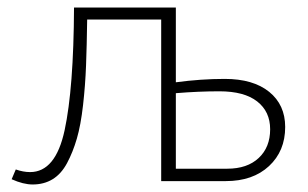

<svg xmlns="http://www.w3.org/2000/svg" viewBox="-20 -482 821 511"><path d="M578 -272Q654 -272 696.5 -237.5Q739 -203 739 -144Q739 -80 696 -40Q653 0 581 0H409V-430H212Q211 -360 209 -307.5Q207 -255 201 -202Q195 -149 184.5 -113Q174 -77 158.5 -48Q143 -19 120 -5Q97 9 67 9Q42 9 11 -5L22 -31Q42 -24 60 -24Q128 -24 152 -135.5Q176 -247 177 -462H448V-263Q515 -272 578 -272ZM585 -33Q638 -33 668.5 -61.5Q699 -90 699 -138Q699 -185 664.5 -212Q630 -239 564 -239Q508 -239 448 -234V-33Z"/></svg>

Font: EauTestSC Light
Style: Regular
Weight: 300
Designer: Christian Thalmann (Catharsis Fonts)
Version: Version 0.001;PS 000.001;hotconv 1.0.88;makeotf.lib2.5.64775